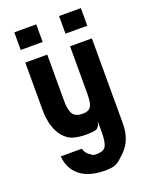

<svg xmlns="http://www.w3.org/2000/svg" viewBox="-157 -772 797 1019"><g transform="rotate(-20 241.5 -263.0)"><path d="M116.2 124Q65.4 83 60.5 12.7H179.7Q184.6 37.1 206.1 51.8Q216.8 58.6 221.2 62.5Q225.6 66.4 243.2 66.4Q286.1 66.4 297.4 42Q308.6 17.6 308.6 -30.3V-93.8Q299.8 -60.5 283.2 -55.2Q266.6 -49.8 228.5 -49.8Q226.6 -49.8 225.6 -49.8Q188.5 -49.8 157.7 -58.1Q127 -66.4 102.5 -93.8Q53.7 -148.4 53.7 -254.9V-519.5H177.7V-258.8Q177.7 -205.1 192.9 -182.6Q208 -160.2 248 -160.2Q276.4 -160.2 288.6 -172.9Q300.8 -185.5 303.7 -207.5Q306.6 -229.5 306.6 -258.8V-519.5H429.7V-38.1Q429.7 54.7 374 109.4Q355.5 127 341.8 139.2Q328.1 151.4 309.6 157.7Q291 164.1 257.8 164.1Q167 164.1 116.2 124ZM53.7 -690.4H177.7V-590.8H53.7ZM306.6 -690.4H429.7V-590.8H306.6Z"/></g></svg>

Font: Dinish
Style: Bold
Weight: 700
Designer: Bert Driehuis
Foundry: Playbeing
Version: Version 3.006; git-39231f3c-release